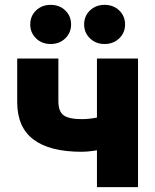

<svg xmlns="http://www.w3.org/2000/svg" viewBox="-20 -770 639 790"><path d="M316.4 -145.5Q184.6 -145.5 117.7 -196Q50.8 -246.6 50.8 -350.1V-529.3H220.2V-354Q220.2 -311.5 241.7 -295.7Q263.2 -279.8 316.4 -279.8Q348.6 -279.8 382.8 -287.1Q417 -294.4 458 -308.6V-173.8Q444.8 -167.5 419.7 -160.6Q394.5 -153.8 366.9 -149.7Q339.4 -145.5 316.4 -145.5ZM378.9 0V-529.3H547.9V0ZM410.2 -588.9Q374.5 -588.9 350.3 -612.1Q326.2 -635.3 326.2 -669.4Q326.2 -704.1 350.3 -727.1Q374.5 -750 410.2 -750Q446.3 -750 470.5 -727.1Q494.6 -704.1 494.6 -669.4Q494.6 -635.3 470.5 -612.1Q446.3 -588.9 410.2 -588.9ZM188.5 -588.9Q152.3 -588.9 128.4 -612.1Q104.5 -635.3 104.5 -669.4Q104.5 -704.1 128.4 -727.1Q152.3 -750 188.5 -750Q224.6 -750 248.5 -727.1Q272.5 -704.1 272.5 -669.4Q272.5 -635.3 248.5 -612.1Q224.6 -588.9 188.5 -588.9Z"/></svg>

Font: Inter 24pt ExtraBold
Style: Regular
Weight: 800
Designer: Rasmus Andersson
Foundry: rsms
Version: Version 4.001;git-66647c0bb